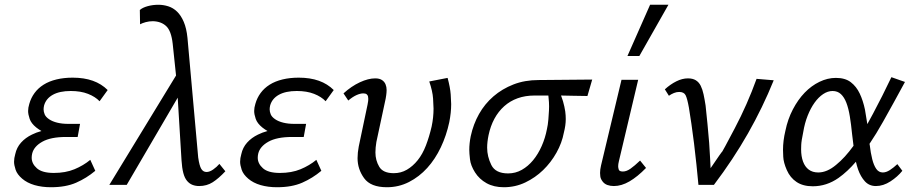

<svg xmlns="http://www.w3.org/2000/svg" viewBox="-20 -776 3842 806"><path d="M194 10Q156 10 125 1Q94 -8 73 -26Q52 -44 45.5 -63.5Q39 -83 39 -97Q39 -112 44 -129Q50 -157 68.5 -177.5Q87 -198 114 -211Q132 -220 154 -226Q142 -233 132 -241Q111 -258 104.5 -277Q98 -296 98 -310Q98 -324 103 -340Q110 -365 125 -385.5Q140 -406 163 -420.5Q186 -435 217 -442.5Q248 -450 285 -450Q333 -450 369.5 -437Q406 -424 432 -398L398 -351Q380 -370 349.5 -382Q319 -394 277 -394Q230 -394 201.5 -378Q173 -362 165 -333Q163 -324 163 -317Q163 -307 167.5 -296Q172 -285 186 -275.5Q200 -266 220.5 -261Q241 -256 266 -256H316L306 -201H257Q193 -201 157.5 -181Q122 -161 115 -131Q113 -122 113 -114Q113 -89 135 -69.5Q157 -50 206 -50Q255 -50 292.5 -65.5Q330 -81 359 -105L380 -59Q343 -28 299.5 -9Q256 10 194 10Z M439 0 719 -459 705 -592Q699 -646 678 -666Q657 -686 622 -687Q606 -687 591.5 -683Q577 -679 568 -674L567 -734Q578 -744 599.5 -750Q621 -756 645 -756Q666 -756 686.5 -749.5Q707 -743 723.5 -727Q740 -711 751.5 -684Q763 -657 767 -617L812 -115Q817 -80 825 -67Q833 -54 847 -54Q860 -54 875 -64.5Q890 -75 901 -88L926 -57Q898 -27 873 -11Q848 5 816 5Q801 5 788 0Q775 -5 765 -17Q755 -29 749.5 -50Q744 -71 742 -103L726 -366L512 0Z M1143 10Q1105 10 1074 1Q1043 -8 1022 -26Q1001 -44 994.5 -63.5Q988 -83 988 -97Q988 -112 993 -129Q999 -157 1017.5 -177.5Q1036 -198 1063 -211Q1081 -220 1103 -226Q1091 -233 1081 -241Q1060 -258 1053.5 -277Q1047 -296 1047 -310Q1047 -324 1052 -340Q1059 -365 1074 -385.5Q1089 -406 1112 -420.5Q1135 -435 1166 -442.5Q1197 -450 1234 -450Q1282 -450 1318.5 -437Q1355 -424 1381 -398L1347 -351Q1329 -370 1298.5 -382Q1268 -394 1226 -394Q1179 -394 1150.5 -378Q1122 -362 1114 -333Q1112 -324 1112 -317Q1112 -307 1116.5 -296Q1121 -285 1135 -275.5Q1149 -266 1169.5 -261Q1190 -256 1215 -256H1265L1255 -201H1206Q1142 -201 1106.5 -181Q1071 -161 1064 -131Q1062 -122 1062 -114Q1062 -89 1084 -69.5Q1106 -50 1155 -50Q1204 -50 1241.5 -65.5Q1279 -81 1308 -105L1329 -59Q1292 -28 1248.5 -9Q1205 10 1143 10Z M1604 10Q1536 10 1508.5 -28Q1481 -66 1481 -112Q1481 -135 1486 -161L1523 -337Q1525 -346 1525.5 -352Q1526 -358 1526 -361Q1526 -366 1525 -371Q1524 -376 1519.5 -380Q1515 -384 1505 -384Q1493 -384 1477 -377Q1461 -370 1442 -354L1422 -384Q1455 -414 1490.5 -430.5Q1526 -447 1555 -447Q1573 -447 1583.5 -440Q1594 -433 1598.5 -422Q1603 -411 1603 -398Q1603 -396 1602.5 -387.5Q1602 -379 1599 -362L1560 -180Q1556 -156 1556 -136Q1556 -103 1572 -76Q1588 -49 1633 -49Q1663 -49 1688 -63.5Q1713 -78 1733.5 -103.5Q1754 -129 1768 -165.5Q1782 -202 1792 -245Q1800 -283 1800 -320Q1800 -332 1798 -362.5Q1796 -393 1782 -434L1859 -449Q1870 -408 1872 -379.5Q1874 -351 1874 -339Q1874 -303 1866 -263Q1854 -207 1830.5 -157.5Q1807 -108 1773.5 -71Q1740 -34 1697 -12Q1654 10 1604 10Z M2095 10Q2053 10 2022.5 -7Q1992 -24 1974 -52.5Q1956 -81 1953 -107Q1950 -133 1950 -147Q1950 -174 1956 -204Q1967 -255 1991 -297.5Q2015 -340 2051.5 -371.5Q2088 -403 2135.5 -421.5Q2183 -440 2241 -440L2466 -442L2446 -373Q2413 -374 2383 -374Q2359 -375 2335 -375Q2336 -373 2337 -370Q2344 -352 2349 -329Q2354 -306 2354.5 -291.5Q2355 -277 2355 -276Q2355 -250 2347 -219Q2339 -176 2316 -135Q2293 -94 2260 -62Q2227 -30 2185 -10Q2143 10 2095 10ZM2283 -364Q2283 -370 2282 -375H2224Q2185 -375 2153 -363.5Q2121 -352 2096.5 -330Q2072 -308 2055.5 -277.5Q2039 -247 2031 -209Q2025 -180 2025 -156Q2025 -119 2042.5 -83.5Q2060 -48 2113 -48Q2144 -48 2170.5 -63Q2197 -78 2218 -103.5Q2239 -129 2254 -163Q2269 -197 2276 -234Q2280 -251 2282 -274.5Q2284 -298 2284.5 -311.5Q2285 -325 2285 -329Q2285 -347 2283 -364Z M2557 5Q2542 5 2529.5 0.5Q2517 -4 2509 -15Q2501 -26 2500 -36Q2499 -46 2499 -50Q2499 -64 2503 -81L2589 -441H2659L2578 -99Q2575 -87 2575 -78Q2575 -72 2577.5 -64Q2580 -56 2595 -56Q2610 -56 2627 -68Q2644 -80 2667 -102L2692 -71Q2656 -34 2622.5 -14.5Q2589 5 2557 5ZM2614 -541 2709 -756H2786L2664 -541Z M2912 0Q2908 -41 2903.5 -86Q2899 -131 2893.5 -174Q2888 -217 2882.5 -256Q2877 -295 2872 -324Q2865 -363 2858 -376.5Q2851 -390 2831 -390Q2820 -390 2809 -385.5Q2798 -381 2788 -374L2771 -401Q2794 -422 2819 -434.5Q2844 -447 2868 -447Q2888 -447 2901 -439Q2914 -431 2921.5 -416Q2929 -401 2933.5 -380Q2938 -359 2942 -333Q2946 -294 2950 -255Q2954 -216 2957 -176.5Q2960 -137 2961 -110.5Q2962 -84 2963 -70Q3011 -141 3013 -141Q3013 -141 3013 -141Q3013 -141 3012 -139.5Q3011 -138 3011 -138Q3011 -138 3011 -138Q3012 -138 3064.5 -237.5Q3117 -337 3156 -445L3228 -439Q3182 -325 3120 -216Q3058 -107 2977 0Z M3392 6Q3351 6 3324 -12Q3297 -30 3283 -62Q3269 -94 3268 -118Q3267 -142 3267 -147Q3267 -185 3277 -227Q3287 -276 3308.5 -317Q3330 -358 3358 -387Q3386 -416 3420 -432.5Q3454 -449 3489 -449Q3528 -449 3551.5 -431Q3575 -413 3589 -383.5Q3603 -354 3611 -316Q3616 -286 3621 -255Q3633 -276 3645 -299Q3684 -372 3722 -452L3779 -432Q3732 -345 3687 -265Q3659 -215 3630 -172Q3631 -170 3631 -168Q3635 -134 3641.5 -108Q3648 -82 3658.5 -67Q3669 -52 3686 -52Q3700 -52 3715.5 -62Q3731 -72 3747 -87L3768 -59Q3748 -34 3718 -14.5Q3688 5 3657 5Q3629 5 3611 -14.5Q3593 -34 3582 -65Q3577 -80 3573 -97Q3538 -56 3500 -29Q3450 6 3392 6ZM3490 -84Q3527 -114 3563 -164Q3560 -189 3557 -213Q3553 -254 3547.5 -287.5Q3542 -321 3533 -344.5Q3524 -368 3510 -381Q3496 -394 3475 -394Q3455 -394 3435.5 -381Q3416 -368 3399.5 -345Q3383 -322 3370.5 -290.5Q3358 -259 3352 -222Q3344 -184 3343.5 -167.5Q3343 -151 3343 -149Q3343 -120 3351 -98Q3359 -76 3375 -64Q3391 -52 3415 -52Q3452 -52 3490 -84Z"/></svg>

Font: Isabella Sans
Style: Italic
Weight: 400
Italic angle: -12°
Designer: Christian Thalmann (Catharsis Fonts), Cristiano Sobral
Foundry: The Isabella Sans Project Authors
Version: Version 2.026; ttfautohint (v1.8.4.7-5d5b-dirty)